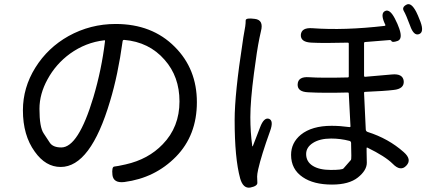

<svg xmlns="http://www.w3.org/2000/svg" viewBox="-20 -831 2040 905"><path d="M566 27Q515 33 510 -6Q506 -45 519 -46Q532 -47 572 -56Q679 -80 747 -151Q826 -232 826 -353Q826 -470 756 -549Q683 -633 565 -643Q559 -643 558 -637Q536 -477 499 -355Q407 -44 266 -44Q195 -44 144 -116Q88 -193 88 -311Q88 -418 146.5 -512Q205 -606 303 -661Q406 -718 525 -718Q697 -718 804 -610Q908 -506 908 -349.5Q908 -193 809.5 -92.5Q711 8 566 27ZM269 -136Q349 -136 420 -372Q459 -503 475 -637Q476 -642 471 -641Q384 -631 310 -578Q243 -529 204 -457Q166 -388 166 -318Q166 -231 186 -202Q201 -180 215 -158Q230 -136 269 -136Z M1160 53Q1126 59 1112 10Q1086 -85 1086 -265Q1086 -389 1124 -634L1127 -655Q1131 -681 1136 -707Q1138 -721 1138 -734.5Q1138 -748 1181 -742Q1224 -737 1210 -684Q1208 -677 1203 -652Q1191 -594 1177 -485Q1160 -356 1160 -279Q1160 -208 1169 -143Q1170 -138 1172 -143L1206 -231Q1224 -279 1248 -271Q1271 -262 1253 -213Q1212 -99 1197 -33Q1192 -10 1192 1Q1192 12 1193 29Q1195 46 1160 53ZM1545 39Q1458 39 1407 4Q1352 -33 1352 -101Q1352 -158 1398 -196Q1450 -238 1543 -238Q1583 -238 1627 -232Q1632 -231 1632 -236L1624 -390Q1624 -395 1619 -395Q1504 -392 1433 -396Q1381 -398 1383 -434Q1385 -471 1437 -467Q1495 -463 1619 -466Q1624 -466 1624 -471V-625Q1624 -630 1619 -630Q1504 -627 1449 -630Q1396 -632 1398 -667Q1401 -702 1453 -698Q1603 -687 1793 -709Q1798 -710 1796 -715L1793 -721Q1772 -768 1795 -779Q1817 -790 1841 -744Q1855 -717 1862 -696Q1879 -647 1854 -638Q1828 -629 1825 -638Q1823 -643 1814 -642L1702 -633Q1696 -633 1696 -627V-474Q1696 -469 1701 -469L1827 -480Q1879 -485 1883 -449Q1886 -412 1835 -407Q1796 -402 1701 -398Q1696 -398 1696 -393L1704 -222Q1704 -212 1713 -209Q1811 -178 1883 -114Q1923 -79 1895 -50Q1868 -21 1831 -59Q1796 -94 1712 -135Q1708 -137 1708 -132V-116Q1709 -90 1709 -64Q1709 -28 1667 5.5Q1625 39 1545 39ZM1599 -37Q1616 -57 1634 -77Q1636 -79 1636 -97Q1636 -123 1635 -149V-156Q1635 -165 1627 -167Q1585 -178 1541 -178Q1488 -178 1455.5 -157.5Q1423 -137 1423 -105Q1423 -69 1454 -49.5Q1485 -30 1539 -30Q1593 -30 1599 -37ZM1955 -670Q1930 -661 1913 -710Q1894 -761 1883.5 -779Q1873 -797 1896 -809Q1918 -821 1942 -775Q1948 -764 1962 -728Q1980 -679 1955 -670Z"/></svg>

Font: Resource Han Rounded JP
Style: Regular
Weight: 400
Designer: Cyano Hao (round all glyphs); Ryoko NISHIZUKA 西塚涼子 (kana, bopomofo & ideographs); Paul D. Hunt (Latin, Greek & Cyrillic)
Foundry: Cyano Hao
Version: 0.990